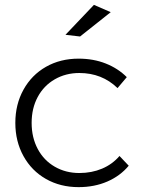

<svg xmlns="http://www.w3.org/2000/svg" viewBox="-20 -767 601 789"><path d="M306 -467Q250 -467 205 -441Q160 -415 135 -368.5Q110 -322 110 -262Q110 -202 135 -155Q160 -108 205 -82Q250 -56 306 -56Q357 -56 399.5 -74Q442 -92 471 -126L509 -86Q474 -44 421 -21Q368 2 303 2Q228 2 169 -31.5Q110 -65 76.5 -125.5Q43 -186 43 -262Q43 -338 76.5 -398.5Q110 -459 169 -492.5Q228 -526 303 -526Q364 -526 414.5 -506Q465 -486 501 -450L463 -405Q399 -467 306 -467ZM366 -747 435 -717 309 -617 249 -624Z"/></svg>

Font: Gontserrat Light
Style: Regular
Weight: 300
Designer: Julieta Ulanovsky
Foundry: Julieta Ulanovsky
Version: Version 6.001